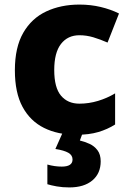

<svg xmlns="http://www.w3.org/2000/svg" viewBox="-20 -579 567 839"><path d="M314 10Q233 10 172.5 -20Q112 -50 78.5 -112Q45 -174 45 -272Q45 -372 81.5 -435.5Q118 -499 182 -529Q246 -559 327 -559Q376 -559 420 -548.5Q464 -538 500 -520L450 -393Q418 -407 388 -416Q358 -425 327 -425Q276 -425 246.5 -387Q217 -349 217 -273Q217 -196 246.5 -161Q276 -126 327 -126Q368 -126 408 -138Q448 -150 483 -171V-35Q450 -14 409.5 -2Q369 10 314 10ZM420 126Q420 179 383.5 209.5Q347 240 283 240Q253 240 228 235.5Q203 231 187 226V140Q219 149 250 149Q297 149 297 118Q297 99 278.5 88.5Q260 78 222 72L254 0H342L329 35Q350 40 371 49.5Q392 59 406 77.5Q420 96 420 126Z"/></svg>

Font: Noto Sans Thai Looped ExtraBold
Style: Regular
Weight: 800
Designer: Sasikarn Vongin, Ben Mitchell
Foundry: The Fontpad Ltd
Version: Version 1.001; ttfautohint (v1.8.4.7-5d5b)